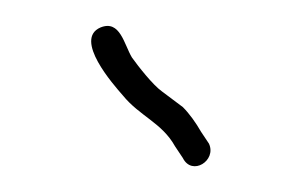

<svg xmlns="http://www.w3.org/2000/svg" viewBox="-20 -667 231 147"><path d="M140 -557 134 -566C130 -573 125 -580 120 -585L104 -597C97 -602 86 -616 81 -623C75 -633 72 -652 57 -646C36 -637 67 -602 74 -594C87 -578 104 -573 114 -555L120 -546C127 -532 146 -544 140 -557Z"/></svg>

Font: Electronic
Style: ExLt
Weight: 200
Version: Version 1.011